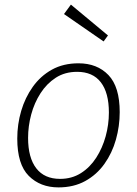

<svg xmlns="http://www.w3.org/2000/svg" viewBox="-20 -807 594 834"><path d="M321 -532Q402 -532 451 -481Q500 -430 500 -320Q500 -259 483.5 -200.5Q467 -142 433.5 -95Q400 -48 350 -20.5Q300 7 234 7Q155 7 105 -43Q55 -93 55 -205Q55 -267 72 -325Q89 -383 122.5 -430Q156 -477 205.5 -504.5Q255 -532 321 -532ZM315 -495Q262 -495 222.5 -469.5Q183 -444 156 -402Q129 -360 115.5 -309.5Q102 -259 102 -208Q102 -122 137.5 -76Q173 -30 241 -30Q292 -30 331.5 -55Q371 -80 398 -122Q425 -164 439 -215Q453 -266 453 -318Q453 -404 418 -449.5Q383 -495 315 -495ZM288 -787 449 -653 430 -627 258 -746Z"/></svg>

Font: Bitter Light
Style: Italic
Weight: 300
Italic angle: -9°
Designer: Sol Matas, and Bitter project Authors
Foundry: Sol Matas
Version: Version 2.001